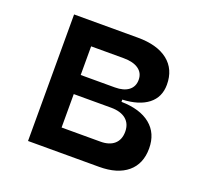

<svg xmlns="http://www.w3.org/2000/svg" viewBox="-97 -628 779 738"><g transform="rotate(20 293.0 -259.0)"><path d="M86.9 0V-517.6H347.7Q427.2 -517.6 470.9 -483.2Q514.6 -448.7 514.6 -385.7Q514.6 -334.5 477.5 -305.4Q440.4 -276.4 373 -273.4V-264.2Q449.7 -262.7 491.9 -228.3Q534.2 -193.8 534.2 -131.8Q534.2 -68.8 493.2 -34.4Q452.1 0 377.9 0ZM190.4 -92.8H349.6Q385.7 -92.8 405.8 -110.6Q425.8 -128.4 425.8 -161.1Q425.8 -193.8 404.1 -211.7Q382.3 -229.5 342.8 -229.5H190.4ZM190.4 -307.6H330.1Q366.2 -307.6 386.2 -323Q406.2 -338.4 406.2 -366.2Q406.2 -394 384.5 -409.4Q362.8 -424.8 323.2 -424.8H190.4Z"/></g></svg>

Font: Cascadia Mono PL
Style: Regular
Weight: 400
Monospace: yes
Designer: Aaron Bell
Foundry: Saja Typeworks
Version: Version 2404.023; ttfautohint (v1.8.4)